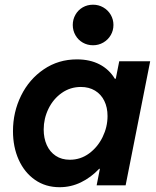

<svg xmlns="http://www.w3.org/2000/svg" viewBox="-20 -781 659 809"><path d="M34.7 -228.5Q34.7 -308.6 68.8 -377.9Q103 -447.3 164.6 -489Q226.1 -530.8 304.2 -530.8Q358.9 -530.8 399.4 -509.8Q439.9 -488.8 463.9 -449.2H467.8L482.4 -522.9H612.8L509.3 0H387.2L400.9 -69.8H397.9Q363.3 -33.2 321 -12.7Q278.8 7.8 231 7.8Q171.9 7.8 127.4 -23.2Q83 -54.2 58.8 -107.9Q34.7 -161.6 34.7 -228.5ZM433.1 -292Q433.1 -328.6 419.4 -356.2Q405.8 -383.8 380.4 -399.2Q355 -414.6 320.8 -414.6Q275.9 -414.6 240 -389.2Q204.1 -363.8 184.1 -322.5Q164.1 -281.2 164.1 -235.4Q164.1 -198.7 177 -169.9Q189.9 -141.1 214.8 -124.5Q239.7 -107.9 274.4 -107.9Q319.3 -107.9 355.5 -134.5Q391.6 -161.1 412.4 -203.6Q433.1 -246.1 433.1 -292ZM286.6 -675.8Q286.6 -699.2 297.9 -719Q309.1 -738.8 328.6 -750Q348.1 -761.2 372.1 -761.2Q395.5 -761.2 415.3 -749.8Q435.1 -738.3 446.5 -718.8Q458 -699.2 458 -675.8Q458 -652.3 446.5 -632.8Q435.1 -613.3 415.3 -601.8Q395.5 -590.3 372.1 -590.3Q348.1 -590.3 328.6 -601.6Q309.1 -612.8 297.9 -632.6Q286.6 -652.3 286.6 -675.8Z"/></svg>

Font: Reddit Sans Chocolate
Style: Bold Italic
Weight: 700
Italic angle: -11.25°
Designer: Stephen Hutchings
Version: Version 1.013